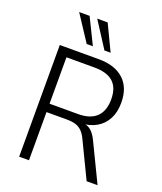

<svg xmlns="http://www.w3.org/2000/svg" viewBox="-165 -1033 961 1139"><g transform="rotate(20 315.0 -464.0)"><path d="M94 0V-705H341Q442 -705 498 -654Q554 -603 554 -507Q554 -448 531.5 -405Q509 -362 467.5 -338Q426 -314 368 -311L373 -318L383 -317Q412 -315 434 -296Q456 -277 474 -238L589 0H520L412 -224Q398 -255 380.5 -272.5Q363 -290 340 -297Q317 -304 283 -304H156V0ZM156 -357H336Q413 -357 452 -395Q491 -433 491 -506Q491 -579 451.5 -614.5Q412 -650 333 -650H156ZM354 -765 249 -928H315L393 -765ZM242 -765 135 -928H201L281 -765Z"/></g></svg>

Font: Nunito Sans 10pt SemiCondensed Light
Style: Regular
Weight: 300
Width: 4
Designer: Vernon Adams
Foundry: Vernon Adams
Version: Version 3.101;gftools[0.9.27]